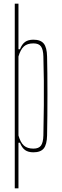

<svg xmlns="http://www.w3.org/2000/svg" viewBox="-20 -820 336 1040"><path d="M60 200V-800H80V-553H88Q99 -581 116 -593Q133 -605 161 -605Q200 -605 217 -584Q234 -563 235 -514Q236 -474 236.5 -421Q237 -368 237 -310Q237 -252 236.5 -194Q236 -136 235 -86Q234 -37 217 -16Q200 5 161 5Q133 5 116 -7Q99 -19 88 -47H80V200ZM161 -15Q190 -15 202 -31.5Q214 -48 215 -86Q217 -178 217.5 -249Q218 -320 217.5 -383Q217 -446 215 -514Q214 -552 202 -568.5Q190 -585 161 -585Q128 -585 109.5 -568.5Q91 -552 80 -514V-86Q91 -48 109.5 -31.5Q128 -15 161 -15Z"/></svg>

Font: Big Shoulders Display Thin
Style: Regular
Weight: 100
Designer: Patric King
Foundry: XO Type Co
Version: Version 1.000; ttfautohint (v1.8.2)